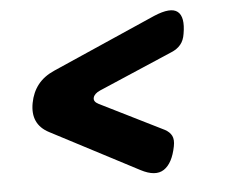

<svg xmlns="http://www.w3.org/2000/svg" viewBox="-42 -621 684 582"><g transform="rotate(-5 300.0 -330.0)"><path d="M364 -99 98 -238Q71 -252 60.5 -275Q50 -298 56 -330Q62 -362 80 -385Q98 -408 130 -422L446 -561Q498 -583 518.5 -566.5Q539 -550 530 -499Q527 -479 516.5 -466.5Q506 -454 489 -447L263 -350Q245 -342 242 -330Q239 -318 255 -310L448 -214Q463 -206 469 -194Q475 -182 471 -162Q461 -111 434.5 -93.5Q408 -76 364 -99Z"/></g></svg>

Font: Maple Mono
Style: Bold Italic
Weight: 700
Italic angle: -10°
Monospace: yes
Designer: subframe7536
Version: Version 7.000